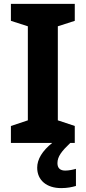

<svg xmlns="http://www.w3.org/2000/svg" viewBox="-20 -734 441 986"><path d="M275 104C275 70 296 43 341 0H364V-87L277 -116V-599L364 -627V-714H36V-627L123 -599V-116L36 -87V0H248C197 41 171 84 171 127C171 192 220 232 294 232C326 232 349 227 370 221V133C357 137 334 142 315 142C291 142 275 131 275 104Z"/></svg>

Font: Noto Sans Lao UI
Style: Bold
Weight: 700
Designer: Monotype Design Team
Foundry: Monotype Imaging Inc.
Version: Version 2.000